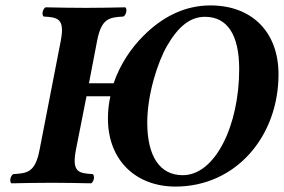

<svg xmlns="http://www.w3.org/2000/svg" viewBox="-20 -676 1047 708"><path d="M756 -656C660 -656 578 -613 509 -544C463 -498 423 -439 399 -369H308L338 -525C354 -608 382 -612 435 -615C446 -621 450 -643 442 -649C403 -648 334 -647 296 -647C258 -647 186 -648 148 -649C137 -643 133 -621 141 -615C193 -612 220 -608 204 -525L126 -124C110 -41 82 -37 29 -34C18 -28 14 -6 22 0C61 -1 132 -2 170 -2C208 -2 278 -1 316 0C327 -6 330 -28 322 -34C270 -37 244 -41 260 -124L299 -321H387C381 -295 378 -267 378 -239C378 -82 484 12 627 12C850 12 1007 -173 1007 -402C1007 -558 909 -656 756 -656ZM736 -614C818 -614 862 -548 862 -421C862 -214 774 -30 654 -30C569 -30 523 -100 523 -224C523 -329 562 -448 596 -507C639 -581 683 -614 736 -614Z"/></svg>

Font: Libertinus Serif
Style: Bold Italic
Weight: 700
Italic angle: -12°
Designer: Philipp H. Poll, Khaled Hosny
Foundry: Caleb Maclennan
Version: Version 7.050;RELEASE